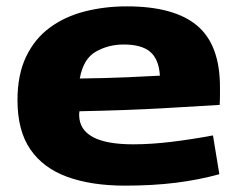

<svg xmlns="http://www.w3.org/2000/svg" viewBox="-20 -574 751 604"><path d="M373 10Q268 10 192 -17.5Q116 -45 75.5 -104Q35 -163 35 -259Q35 -339 62 -395.5Q89 -452 136.5 -487Q184 -522 246.5 -538Q309 -554 379 -554Q528 -554 600 -493.5Q672 -433 672 -300Q672 -291 672 -275Q672 -259 671 -244Q608 -240 493.5 -233.5Q379 -227 230 -224Q229 -220 229 -212Q230 -120 399 -120Q456 -120 521 -128Q586 -136 650 -148L670 -26Q605 -8 532.5 1Q460 10 373 10ZM231 -327Q312 -328 381.5 -331Q451 -334 483 -336Q480 -387 453 -410.5Q426 -434 369 -434Q321 -434 281.5 -411.5Q242 -389 231 -327Z"/></svg>

Font: Georama Extended
Style: Bold
Weight: 700
Width: 7
Designer: Jean-Baptiste Levee
Foundry: Production Type
Version: Version 1.000